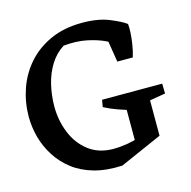

<svg xmlns="http://www.w3.org/2000/svg" viewBox="-103 -776 892 898"><g transform="rotate(-15 343.5 -326.5)"><path d="M381 20Q304 24 244.5 7Q185 -10 142.5 -43Q100 -76 72 -120Q44 -164 30.5 -213.5Q17 -263 17 -314Q17 -382 39 -446.5Q61 -511 105.5 -562Q150 -613 216.5 -643.5Q283 -674 372 -674Q448 -674 501 -652.5Q554 -631 578 -613L549 -506Q544 -510 521 -526Q498 -542 461 -560Q424 -578 373.5 -588.5Q323 -599 261 -593Q221 -568 195 -526Q169 -484 157 -432.5Q145 -381 145 -328Q145 -262 169 -202Q193 -142 241 -104.5Q289 -67 360 -66Q392 -66 425.5 -71.5Q459 -77 489 -86.5Q519 -96 540 -105L585 -70ZM490 -219Q461 -228 427 -240Q393 -252 363 -268L369 -302H478ZM468 -61V-302H585V-70ZM512 -229 486 -302H660L661 -254ZM484 -456 464 -580 578 -613Q580 -595 578.5 -569.5Q577 -544 572.5 -515Q568 -486 559 -456Z"/></g></svg>

Font: Eczar Medium
Style: Regular
Weight: 500
Designer: Vaibhav Singh
Foundry: Rosetta Type Foundry
Version: Version 2.000